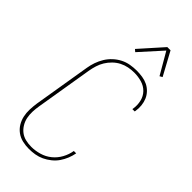

<svg xmlns="http://www.w3.org/2000/svg" viewBox="-298 -1024 1095 1095"><g transform="rotate(45 250.0 -476.5)"><path d="M192 8Q165 8 139.5 2Q114 -4 93.5 -19Q73 -34 60 -55.5Q47 -77 41.5 -102Q36 -127 37 -154Q38 -181 42 -208L99 -553Q103 -578 111.5 -602.5Q120 -627 134 -650Q148 -673 168 -691.5Q188 -710 211.5 -722Q235 -734 261 -738.5Q287 -743 311 -743Q335 -743 358 -739.5Q381 -736 400.5 -726.5Q420 -717 435.5 -701Q451 -685 459.5 -665Q468 -645 470.5 -622Q473 -599 469 -575L468 -570H449L450 -575Q455 -606 448 -636Q441 -666 420.5 -687Q400 -708 370.5 -716.5Q341 -725 310 -725Q287 -725 264 -720.5Q241 -716 219.5 -705Q198 -694 180 -676.5Q162 -659 149.5 -638.5Q137 -618 130 -595.5Q123 -573 119 -550L62 -205Q58 -181 57 -157Q56 -133 60.5 -110.5Q65 -88 77 -68Q89 -48 106.5 -34.5Q124 -21 146.5 -15.5Q169 -10 194 -10Q225 -10 258 -19.5Q291 -29 317.5 -50.5Q344 -72 360.5 -102.5Q377 -133 382 -165H401Q397 -142 387.5 -118.5Q378 -95 364 -74.5Q350 -54 329.5 -37.5Q309 -21 286.5 -10.5Q264 0 240 4Q216 8 192 8ZM231 -811 217 -823 340 -961H366L442 -821L426 -812L350 -943Z"/></g></svg>

Font: Iosevka Term Curly Th Obl
Style: Regular
Weight: 100
Italic angle: -9°
Designer: Belleve Invis
Foundry: Belleve Invis
Version: Version 32.3.0